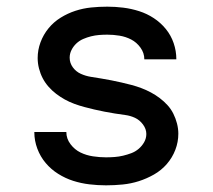

<svg xmlns="http://www.w3.org/2000/svg" viewBox="-20 -548 640 576"><path d="M298 8Q273 8 248 5Q223 2 199.5 -5.5Q176 -13 154.5 -26.5Q133 -40 117 -59Q101 -78 92 -102Q83 -126 83 -151Q83 -151 83 -151.5Q83 -152 83 -152H179Q179 -132 191.5 -115.5Q204 -99 221.5 -90.5Q239 -82 259 -79Q279 -76 298 -76Q311 -76 324 -77Q337 -78 349.5 -81Q362 -84 374 -88.5Q386 -93 396 -101.5Q406 -110 412.5 -121.5Q419 -133 419 -146Q419 -161 409 -174.5Q399 -188 385 -194.5Q371 -201 355.5 -203Q340 -205 324.5 -207.5Q309 -210 293.5 -213Q278 -216 263 -219.5Q248 -223 233 -227Q218 -231 203 -236.5Q188 -242 174.5 -249.5Q161 -257 148.5 -266.5Q136 -276 125.5 -288Q115 -300 108 -313.5Q101 -327 97 -342.5Q93 -358 93 -374Q93 -398 101.5 -421Q110 -444 125.5 -463Q141 -482 162 -495Q183 -508 206 -515.5Q229 -523 253 -525.5Q277 -528 302 -528Q326 -528 350 -525Q374 -522 397.5 -514.5Q421 -507 441.5 -493.5Q462 -480 477.5 -461Q493 -442 501 -418.5Q509 -395 509 -371Q509 -371 509 -371Q509 -371 509 -370Q509 -370 509 -370Q509 -370 509 -370H413Q413 -389 401.5 -405Q390 -421 373.5 -429.5Q357 -438 338.5 -441Q320 -444 302 -444Q289 -444 277 -443Q265 -442 253 -439Q241 -436 229.5 -431Q218 -426 209 -417.5Q200 -409 194.5 -398Q189 -387 189 -375Q189 -359 198.5 -346Q208 -333 222.5 -326.5Q237 -320 252.5 -317.5Q268 -315 283.5 -312.5Q299 -310 314 -307Q329 -304 344.5 -300.5Q360 -297 375 -293Q390 -289 404.5 -283.5Q419 -278 433 -270.5Q447 -263 459.5 -253.5Q472 -244 482.5 -232.5Q493 -221 500 -207Q507 -193 511 -177.5Q515 -162 515 -147Q515 -122 506 -98.5Q497 -75 480.5 -56Q464 -37 442 -24.5Q420 -12 396.5 -4.5Q373 3 348 5.5Q323 8 298 8Z"/></svg>

Font: Zed Mono Medium Extended
Style: Regular
Weight: 500
Width: 7
Monospace: yes
Designer: Belleve Invis
Foundry: Belleve Invis
Version: Version 1.0.0; ttfautohint (v1.8.4)